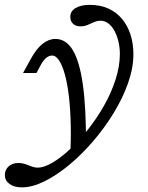

<svg xmlns="http://www.w3.org/2000/svg" viewBox="-80 -588 617 800"><path d="M11.3 192.7Q-21 192.7 -40.3 178.6Q-59.7 164.5 -59.7 141.1Q-59.7 119.4 -44 105.2Q-28.2 91.1 -3.2 91.1Q8.9 91.1 19.4 94Q29.8 96.8 39.1 100.8Q48.4 104.8 57.7 107.7Q66.9 110.5 77.4 110.5Q103.2 110.5 138.3 89.9Q173.4 69.4 211.7 33.5Q250 -2.4 287.1 -49.2Q324.2 -96 354 -148.8Q383.9 -201.6 401.6 -256.9Q419.4 -312.1 419.4 -363.7Q419.4 -391.1 413.3 -415.7Q407.3 -440.3 396.8 -459.7Q386.3 -479 371.4 -490.3Q356.5 -501.6 339.5 -501.6Q325.8 -501.6 312.5 -496Q299.2 -490.3 285.5 -484.3Q271.8 -478.2 255.6 -478.2Q235.5 -478.2 224.2 -489.1Q212.9 -500 212.9 -517.7Q212.9 -541.1 234.7 -554.4Q256.5 -567.7 294.4 -567.7Q337.1 -567.7 370.6 -552.8Q404 -537.9 427.4 -510.5Q450.8 -483.1 463.3 -445.2Q475.8 -407.3 475.8 -361.3Q475.8 -304.8 453.6 -241.9Q431.5 -179 393.5 -116.9Q355.6 -54.8 307.7 0.8Q259.7 56.5 207.7 99.6Q155.6 142.7 104.8 167.7Q54 192.7 11.3 192.7ZM211.3 79.8Q216.1 5.6 214.9 -60.5Q213.7 -126.6 207.7 -181Q201.6 -235.5 191.1 -274.6Q180.6 -313.7 166.9 -335.1Q153.2 -356.5 137.1 -356.5Q124.2 -356.5 112.9 -347.2Q101.6 -337.9 91.1 -319.4L71.8 -283.9H16.1L48.4 -342.7Q71.8 -385.5 97.6 -405.6Q123.4 -425.8 150.8 -425.8Q195.2 -425.8 223.4 -379Q251.6 -332.3 265.3 -235.1Q279 -137.9 278.2 13.7Q262.9 30.6 250.8 43.1Q238.7 55.6 229 64.5Q219.4 73.4 211.3 79.8Z"/></svg>

Font: Playfair 5pt SemiExpanded Light
Style: Italic
Weight: 300
Width: 6
Italic angle: -15.6°
Designer: Claus Eggers Sørensen
Foundry: Claus Eggers Sørensen
Version: Version 2.203